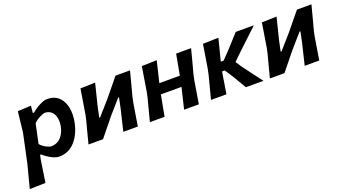

<svg xmlns="http://www.w3.org/2000/svg" viewBox="-92 -1019 3063 1724"><g transform="rotate(-20 1440.0 -157.5)"><path d="M-34.5 196Q-20.5 142 -6.8 89.5Q7 37 23 -25L82 -302Q87.5 -350 92.8 -398.8Q98 -447.5 104 -498L231.5 -504.5L225 -436.5H237Q259 -456 286.5 -473Q314 -490 340.5 -500.5Q367 -511 386 -511Q456.5 -511 497.8 -471.2Q539 -431.5 551.2 -366.5Q563.5 -301.5 548 -226Q525.5 -119 465.2 -53.2Q405 12.5 316 12.5Q283.5 12.5 242.5 -9.2Q201.5 -31 166.5 -62H158L148.5 -18Q140 39 132.5 88.5Q125 138 117 192ZM281 -98.5Q339 -101 373 -139Q407 -177 419.5 -236Q428 -279 421 -316.2Q414 -353.5 390.2 -377Q366.5 -400.5 325.5 -402Q307.5 -400 274.8 -383.5Q242 -367 217.5 -342.5L178 -157Q199 -132.5 228.8 -116.2Q258.5 -100 281 -98.5Z M598 0Q612 -54.5 625 -104.5Q638 -154.5 654.5 -216.5L665 -266Q676.5 -337.5 685.2 -390.5Q694 -443.5 702.5 -498L844 -502Q831.5 -452.5 820.2 -406.2Q809 -360 793 -297L771 -193H779.5L899.5 -329.5Q932.5 -370 967.5 -412.8Q1002.5 -455.5 1037.5 -498H1176Q1162 -443.5 1148.2 -391.8Q1134.5 -340 1115 -266L1104.5 -216.5Q1094.5 -155 1086.2 -104Q1078 -53 1069.5 0H930.5Q942.5 -51 953.8 -97.2Q965 -143.5 978.5 -200L1000.5 -304.5H992.5L877 -173Q842.5 -130 807.5 -87Q772.5 -44 737 0Z M1184.5 0Q1198.5 -53.5 1211.8 -104.5Q1225 -155.5 1241 -217L1251.5 -266.5Q1263 -339.5 1271.5 -391.8Q1280 -444 1289 -498L1432.5 -502Q1421 -453.5 1409.8 -406.5Q1398.5 -359.5 1384 -300H1580Q1591 -359 1599.5 -404.5Q1608 -450 1616.5 -498H1759.5Q1745.5 -444 1731.8 -391.5Q1718 -339 1698.5 -266.5L1688 -217Q1678 -155 1669.8 -104.8Q1661.5 -54.5 1652.5 0H1511.5Q1523.5 -50 1534.8 -97.2Q1546 -144.5 1559.5 -200.5H1362.5Q1352 -144.5 1343.2 -97.8Q1334.5 -51 1325 0Z M1768.5 0Q1782.5 -54 1795.8 -104.5Q1809 -155 1825 -217L1836.5 -272Q1847.5 -339.5 1856 -392Q1864.5 -444.5 1873 -498L2022 -502Q2008.5 -449.5 1995.5 -398.5Q1982.5 -347.5 1968.5 -292.5H1995L2065 -364.5Q2095 -398 2125.5 -431.2Q2156 -464.5 2186.5 -498H2359.5Q2312 -453.5 2264.5 -409Q2217 -364.5 2169 -319.5L2091.5 -244L2134 -180.5Q2167.5 -135.5 2202 -90Q2236.5 -44.5 2270 0H2102Q2083 -32 2064.5 -63.5Q2046 -95 2027 -127L1975 -206.5H1950L1947 -193Q1938.5 -140.5 1931.5 -95.2Q1924.5 -50 1916 0Z M2331.5 0Q2345.5 -54.5 2358.5 -104.5Q2371.5 -154.5 2388 -216.5L2398.5 -266Q2410 -337.5 2418.8 -390.5Q2427.5 -443.5 2436 -498L2577.5 -502Q2565 -452.5 2553.8 -406.2Q2542.5 -360 2526.5 -297L2504.5 -193H2513L2633 -329.5Q2666 -370 2701 -412.8Q2736 -455.5 2771 -498H2909.5Q2895.5 -443.5 2881.8 -391.8Q2868 -340 2848.5 -266L2838 -216.5Q2828 -155 2819.8 -104Q2811.5 -53 2803 0H2664Q2676 -51 2687.2 -97.2Q2698.5 -143.5 2712 -200L2734 -304.5H2726L2610.5 -173Q2576 -130 2541 -87Q2506 -44 2470.5 0Z"/></g></svg>

Font: Commissioner Loud SemiBold
Style: Italic
Weight: 600
Italic angle: -12°
Designer: Kostas Bartsokas
Foundry: Kostas Bartsokas
Version: Version 1.000; ttfautohint (v1.8.3)